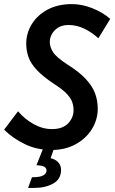

<svg xmlns="http://www.w3.org/2000/svg" viewBox="-28 -721 560 937"><path d="M-8 -88 60 -178Q92 -140 136 -115.5Q180 -91 225 -91Q278 -91 304.5 -119Q331 -147 331 -183Q331 -202 325 -221Q319 -240 299.5 -261.5Q280 -283 238 -310Q182 -347 152 -379Q122 -411 111 -442.5Q100 -474 100 -508Q100 -559 127 -603Q154 -647 204 -674Q254 -701 323 -701Q372 -701 422.5 -681Q473 -661 510 -629L452 -534Q421 -563 383.5 -581Q346 -599 307 -599Q265 -599 240 -574Q215 -549 215 -515Q215 -492 231 -466.5Q247 -441 303 -405Q360 -369 392 -334Q424 -299 436.5 -264Q449 -229 449 -191Q449 -137 420.5 -91Q392 -45 341 -17Q290 11 223 11Q153 11 94.5 -17Q36 -45 -8 -88ZM109 196 128 144Q169 144 184 134.5Q199 125 199 111Q199 102 192 95.5Q185 89 167 87L150 85L190 -15L240 -9L219 51Q242 56 256 71Q270 86 270 108Q270 153 232 174.5Q194 196 140 196Z"/></svg>

Font: Radio Canada Condensed Medium
Style: Italic
Weight: 500
Width: 3
Italic angle: -12°
Designer: Charles Daoud, Etienne Aubert Bonn, Alexandre Saumier Demers, Jacques Le Bailly
Foundry: Radio-Canada
Version: Version 2.104; ttfautohint (v1.8.4.7-5d5b);gftools[0.9.28.de